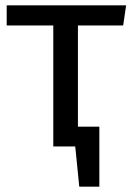

<svg xmlns="http://www.w3.org/2000/svg" viewBox="-20 -547 491 717"><path d="M351 150H276L261 0H179V-452H5V-527H451L440 -452H271V-74H351Z"/></svg>

Font: Trujillo
Style: Regular
Weight: 400
Designer: Fira Sans original fonts by bBox Type GmbH, Carrois Corporate GbR, & Edenspiekermann AG / Changes by Cristiano Sobral
Foundry: Fira Sans original fonts by bBox Type GmbH, Carrois Corporate GbR, & Edenspiekermann AG / Changes by Cristiano Sobral
Version: Version 4.301;October 17, 2021;FontCreator 14.0.0.2814 64-bi